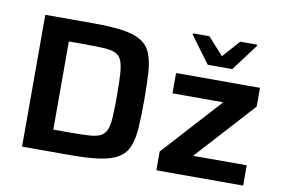

<svg xmlns="http://www.w3.org/2000/svg" viewBox="-76 -856 1452 987"><g transform="rotate(10 649.5 -363.0)"><path d="M92 0V-688H340Q436 -688 497 -679Q558 -670 593.5 -648Q629 -626 645 -587Q661 -548 665 -488.5Q669 -429 669 -344Q669 -259 665 -199.5Q661 -140 645 -101Q629 -62 593.5 -40Q558 -18 497 -9Q436 0 340 0ZM235 -114H329Q386 -114 423 -116.5Q460 -119 481 -129.5Q502 -140 512 -164Q522 -188 524.5 -231.5Q527 -275 527 -344Q527 -412 524 -455.5Q521 -499 511.5 -523.5Q502 -548 480.5 -558.5Q459 -569 422.5 -571.5Q386 -574 330 -574H235ZM793 0V-98L1071 -404H806V-510H1244V-412L966 -106H1246V0ZM959 -580 856 -719V-726H942L1023 -636L1103 -726H1191V-719L1087 -580Z"/></g></svg>

Font: Saira SemiExpanded SemiBold
Style: Regular
Weight: 600
Width: 6
Designer: Hector Gatti with collaboration of the Omnibus-Type team
Foundry: Omnibus-Type
Version: Version 1.101